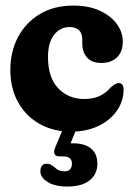

<svg xmlns="http://www.w3.org/2000/svg" viewBox="-20 -474 490 706"><path d="M431.5 -320.5Q431.5 -283.5 410 -263Q388.5 -242.5 353.5 -242.5Q317.5 -242.5 300 -262.5Q282.5 -282.5 282.5 -314.5V-328.5Q282.5 -374.5 235 -374.5Q201.5 -374.5 179 -346.2Q156.5 -318 156.5 -264.5Q156.5 -188 194.5 -149Q232.5 -110 288.5 -110Q323.5 -110 346.5 -121Q369.5 -132 386.5 -152Q398 -162 404.5 -165.2Q411 -168.5 417 -168.5Q435 -168.5 434.5 -141.5Q433.5 -101 409.5 -66.5Q385.5 -32 342.2 -11Q299 10 240.5 10Q176.5 10 126.2 -18Q76 -46 47 -97.2Q18 -148.5 18 -217.5Q18 -284 46.2 -337.5Q74.5 -391 126.5 -422.2Q178.5 -453.5 249.5 -453.5Q305.5 -453.5 346.2 -435Q387 -416.5 409.2 -386.2Q431.5 -356 431.5 -320.5ZM215 -8.5H264.5L239.5 53Q244.5 53 249.5 53Q291.5 53 314.8 72.2Q338 91.5 338 128Q338 166.5 309.5 189.2Q281 212 227.5 212Q182 212 155.2 195.2Q128.5 178.5 128.5 156.5Q128.5 128 152 128Q160.5 128 166.8 131.5Q173 135 179.5 140Q194.5 156 216.5 156Q244.5 156 244.5 127.5Q244.5 101 212 101H198Q184 101 180.5 92Q177 83 182.5 69.5Z"/></svg>

Font: Fraunces 144pt S100
Style: Bold
Weight: 700
Version: Version 1.000; ttfautohint (v1.8.3)